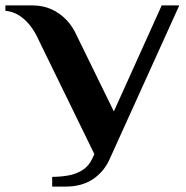

<svg xmlns="http://www.w3.org/2000/svg" viewBox="-51 -680 689 710"><path d="M142 10V-26Q172 -26 201 -31Q230 -36 254 -51Q278 -66 291 -95L298 -110L93 -530Q79 -562 60 -586Q41 -610 18 -624Q-5 -638 -31 -640V-660H69Q107 -660 138.5 -646Q170 -632 194 -607Q218 -582 232 -550L370 -268L547 -660H612L356 -95Q335 -46 293.5 -18Q252 10 192 10Z"/></svg>

Font: El Messiri
Style: Regular
Weight: 400
Designer: Mohamed Gaber
Foundry: Kief Type Foundry
Version: Version 2.020